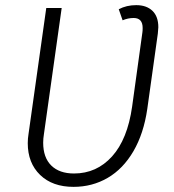

<svg xmlns="http://www.w3.org/2000/svg" viewBox="-20 -716 677 747"><path d="M596 -610Q596 -603 594 -585L553 -292Q539 -196 499 -127.5Q459 -59 399 -24Q339 11 266 11Q184 11 136 -35.5Q88 -82 88 -159Q88 -177 91 -195L160 -685H220L151 -195Q148 -177 148 -161Q148 -103 179.5 -72Q211 -41 268 -41Q356 -41 416 -107.5Q476 -174 494 -301L534 -590Q535 -596 535 -607Q535 -646 500 -646Q478 -646 457 -637L442 -680Q472 -696 510 -696Q550 -696 573 -674Q596 -652 596 -610Z"/></svg>

Font: FiraGO Light
Style: Italic
Weight: 300
Italic angle: -8°
Designer: bBox Type GmbH
Foundry: bBox Type GmbH
Version: Version 1.001